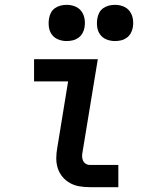

<svg xmlns="http://www.w3.org/2000/svg" viewBox="-20 -775 640 795"><path d="M352 0Q330 0 309 -3.5Q288 -7 270 -17Q252 -27 239 -42.5Q226 -58 219.5 -77.5Q213 -97 213 -119Q213 -141 217 -162L262 -438H121V-530H385L322 -147Q320 -138 320 -128.5Q320 -119 323.5 -110.5Q327 -102 335 -97Q343 -92 352 -92H470V0ZM456 -605Q438 -605 421.5 -611.5Q405 -618 395 -631.5Q385 -645 382.5 -662.5Q380 -680 383 -698Q385 -711 391 -722.5Q397 -734 408 -741.5Q419 -749 431.5 -752Q444 -755 456 -755Q474 -755 490.5 -748.5Q507 -742 517 -728.5Q527 -715 530 -697.5Q533 -680 530 -662Q528 -649 521.5 -637.5Q515 -626 504.5 -618.5Q494 -611 481.5 -608Q469 -605 456 -605ZM256 -605Q238 -605 221.5 -611.5Q205 -618 195 -631.5Q185 -645 182.5 -662.5Q180 -680 183 -698Q185 -711 191 -722.5Q197 -734 208 -741.5Q219 -749 231.5 -752Q244 -755 256 -755Q274 -755 290.5 -748.5Q307 -742 317 -728.5Q327 -715 330 -697.5Q333 -680 330 -662Q328 -649 321.5 -637.5Q315 -626 304.5 -618.5Q294 -611 281.5 -608Q269 -605 256 -605Z"/></svg>

Font: Iosevka Slab SmBdExObl
Style: Regular
Weight: 600
Width: 7
Italic angle: -9°
Monospace: yes
Designer: Belleve Invis
Foundry: Belleve Invis
Version: Version 11.1.0; ttfautohint (v1.8.3)